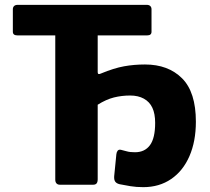

<svg xmlns="http://www.w3.org/2000/svg" viewBox="-20 -762 868 792"><path d="M578 -496Q674 -496 731 -439Q788 -382 788 -260Q788 -179 761.5 -118Q735 -57 686 -23.5Q637 10 571 10Q542 10 518 6Q494 2 474 -2Q461 -5 455.5 -12.5Q450 -20 451 -35L460 -126Q461 -135 465.5 -140.5Q470 -146 479 -144Q492 -141 504 -137.5Q516 -134 537 -134Q577 -134 598.5 -163Q620 -192 620 -255Q620 -293 608.5 -317.5Q597 -342 573.5 -355Q550 -368 517 -368Q482 -368 450 -360Q418 -352 383 -330V-23Q383 -11 378.5 -5.5Q374 0 364 0H227Q218 0 213 -5.5Q208 -11 208 -21V-616H52Q33 -616 33 -631V-724Q33 -732 38 -737Q43 -742 53 -742H585Q595 -742 600 -737Q605 -732 605 -724V-631Q605 -616 587 -616H383V-464Q383 -452 397 -459Q450 -481 491.5 -488.5Q533 -496 578 -496Z"/></svg>

Font: Libre Franklin
Style: Bold
Weight: 700
Designer: Pablo Impallari, Rodrigo Fuenzalida, Nhung Nguyen
Foundry: Impallari Type
Version: Version 3.000